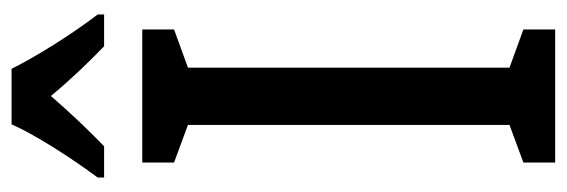

<svg xmlns="http://www.w3.org/2000/svg" viewBox="-344 -636 980 332"><g transform="rotate(-90 146.0 -470.0)"><path d="M193 -940H97C79 -899 39 -837 5 -791V-780H59C82 -802 115 -836 146 -872C175 -837 206 -805 232 -780H287V-791C252 -837 215 -896 193 -940ZM261 0V-55L195 -79V-635L261 -659V-714H31V-659L96 -635V-79L31 -55V0Z"/></g></svg>

Font: Noto Sans Sinhala UI ExtraCondensed Medium
Style: Regular
Weight: 500
Width: 2
Designer: Jelle Bosma - Monotype Design Team
Foundry: Monotype Imaging Inc.
Version: Version 2.006